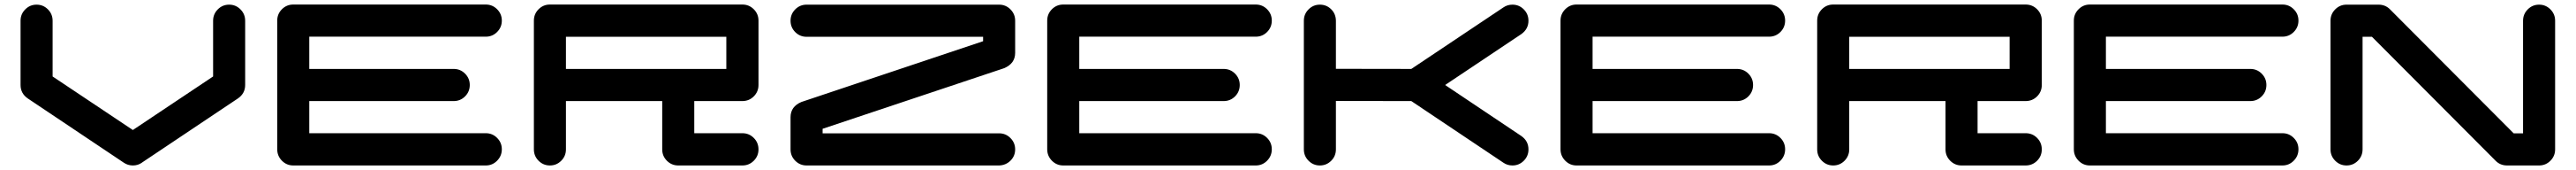

<svg xmlns="http://www.w3.org/2000/svg" viewBox="-20 -729 11378 749"><path d="M1063 -637.7V-354.5Q1063 -317.4 1031.2 -295.4L606.4 -12.2V-11.7H606Q588.9 0 566.9 0Q544.9 0 526.9 -12.2L102.5 -295.4Q70.8 -317.4 70.8 -354.5V-637.7Q70.8 -667 91.6 -687.7Q112.3 -708.5 141.6 -708.5Q170.9 -708.5 191.7 -687.7Q212.4 -667 212.4 -637.7V-392.1L566.9 -156.2L921.4 -392.1V-637.7Q921.4 -667 942.1 -687.7Q962.9 -708.5 992.2 -708.5Q1021.5 -708.5 1042.2 -687.7Q1063 -667 1063 -637.7Z M2126 -142.1Q2155.3 -142.1 2176 -121.3Q2196.8 -100.6 2196.8 -71.3Q2196.8 -42 2176 -21Q2155.3 0 2126 0H1275.4Q1246.1 0 1225.3 -21Q1204.6 -42 1204.6 -71.3V-638.2Q1204.6 -667.5 1225.3 -688.2Q1246.1 -709 1275.4 -709H2126Q2155.3 -709 2176 -688.2Q2196.8 -667.5 2196.8 -638.2Q2196.8 -608.9 2176 -588.1Q2155.3 -567.4 2126 -567.4H1346.2V-425.3H1984.4Q2013.7 -425.3 2034.4 -404.5Q2055.2 -383.8 2055.2 -354.5Q2055.2 -325.2 2034.4 -304.4Q2013.7 -283.7 1984.4 -283.7H1346.2V-142.1Z M3188.5 -425.3V-566.9H2480V-425.3ZM3259.3 -709Q3289.1 -709 3309.8 -688.2Q3330.6 -667.5 3330.6 -638.2V-354.5Q3330.6 -325.2 3309.8 -304.4Q3289.1 -283.7 3259.3 -283.7H3046.9V-142.1H3259.3Q3289.1 -142.1 3309.8 -121.3Q3330.6 -100.6 3330.6 -70.8Q3330.6 -41.5 3309.8 -20.8Q3289.1 0 3259.3 0H2976.1Q2946.8 0 2926 -20.8Q2905.3 -41.5 2905.3 -70.8V-283.7H2480V-70.8Q2480 -41.5 2459.2 -20.8Q2438.5 0 2409.2 0Q2379.9 0 2359.1 -20.8Q2338.4 -41.5 2338.4 -70.8V-638.2Q2338.4 -667.5 2359.1 -688.2Q2379.9 -709 2409.2 -709Z M4415 -428.7Q4414.6 -428.7 4414.6 -428.2L3613.8 -161.6V-141.6H4393.6Q4422.9 -141.6 4443.6 -120.8Q4464.4 -100.1 4464.4 -70.8Q4464.4 -41.5 4443.8 -21.2Q4423.3 -1 4393.6 0H3543Q3513.7 0 3492.9 -20.8Q3472.2 -41.5 3472.2 -70.8V-212.4Q3472.2 -259.8 3520.5 -279.8H3521L3521.5 -280.3H3522L4322.8 -547.4V-566.9H3543Q3513.7 -566.9 3492.9 -587.6Q3472.2 -608.4 3472.2 -637.7Q3472.2 -667 3492.9 -687.7Q3513.7 -708.5 3543 -708.5H4393.6Q4422.9 -708.5 4443.6 -687.7Q4464.4 -667 4464.4 -637.7V-496.1Q4464.4 -449.2 4416 -428.7Z M5527.3 -142.1Q5556.6 -142.1 5577.4 -121.3Q5598.1 -100.6 5598.1 -71.3Q5598.1 -42 5577.4 -21Q5556.6 0 5527.3 0H4676.8Q4647.5 0 4626.7 -21Q4606 -42 4606 -71.3V-638.2Q4606 -667.5 4626.7 -688.2Q4647.5 -709 4676.8 -709H5527.3Q5556.6 -709 5577.4 -688.2Q5598.1 -667.5 5598.1 -638.2Q5598.1 -608.9 5577.4 -588.1Q5556.6 -567.4 5527.3 -567.4H4747.6V-425.3H5385.7Q5415 -425.3 5435.8 -404.5Q5456.5 -383.8 5456.5 -354.5Q5456.5 -325.2 5435.8 -304.4Q5415 -283.7 5385.7 -283.7H4747.6V-142.1Z M6700.2 -129.9Q6731.9 -107.9 6731.9 -70.8Q6731.9 -41.5 6711.2 -20.8Q6690.4 0 6661.1 0Q6638.7 0 6621.1 -12.2L6214.4 -283.7L5881.3 -284.2V-70.8Q5881.3 -41.5 5860.6 -20.8Q5839.8 0 5810.5 0Q5781.2 0 5760.5 -20.8Q5739.7 -41.5 5739.7 -70.8V-637.7Q5739.7 -667 5760.5 -687.7Q5781.2 -708.5 5810.5 -708.5Q5839.8 -708.5 5860.4 -688.2Q5880.9 -668 5881.3 -637.7V-425.8L6214.4 -425.3L6621.1 -696.3Q6638.7 -708.5 6661.1 -708.5Q6690.4 -708.5 6711.2 -687.7Q6731.9 -667 6731.9 -637.7Q6731.9 -601.1 6700.2 -578.6L6363.8 -354.5Z M7794.9 -142.1Q7824.2 -142.1 7845 -121.3Q7865.7 -100.6 7865.7 -71.3Q7865.7 -42 7845 -21Q7824.2 0 7794.9 0H6944.3Q6915 0 6894.3 -21Q6873.5 -42 6873.5 -71.3V-638.2Q6873.5 -667.5 6894.3 -688.2Q6915 -709 6944.3 -709H7794.9Q7824.2 -709 7845 -688.2Q7865.7 -667.5 7865.7 -638.2Q7865.7 -608.9 7845 -588.1Q7824.2 -567.4 7794.9 -567.4H7015.1V-425.3H7653.3Q7682.6 -425.3 7703.4 -404.5Q7724.1 -383.8 7724.1 -354.5Q7724.1 -325.2 7703.4 -304.4Q7682.6 -283.7 7653.3 -283.7H7015.1V-142.1Z M8857.4 -425.3V-566.9H8148.9V-425.3ZM8928.2 -709Q8958 -709 8978.8 -688.2Q8999.5 -667.5 8999.5 -638.2V-354.5Q8999.5 -325.2 8978.8 -304.4Q8958 -283.7 8928.2 -283.7H8715.8V-142.1H8928.2Q8958 -142.1 8978.8 -121.3Q8999.5 -100.6 8999.5 -70.8Q8999.5 -41.5 8978.8 -20.8Q8958 0 8928.2 0H8645Q8615.7 0 8595 -20.8Q8574.2 -41.5 8574.2 -70.8V-283.7H8148.9V-70.8Q8148.9 -41.5 8128.2 -20.8Q8107.4 0 8078.1 0Q8048.8 0 8028.1 -20.8Q8007.3 -41.5 8007.3 -70.8V-638.2Q8007.3 -667.5 8028.1 -688.2Q8048.8 -709 8078.1 -709Z M10062.5 -142.1Q10091.8 -142.1 10112.5 -121.3Q10133.3 -100.6 10133.3 -71.3Q10133.3 -42 10112.5 -21Q10091.8 0 10062.5 0H9211.9Q9182.6 0 9161.9 -21Q9141.1 -42 9141.1 -71.3V-638.2Q9141.1 -667.5 9161.9 -688.2Q9182.6 -709 9211.9 -709H10062.5Q10091.8 -709 10112.5 -688.2Q10133.3 -667.5 10133.3 -638.2Q10133.3 -608.9 10112.5 -588.1Q10091.8 -567.4 10062.5 -567.4H9282.7V-425.3H9920.9Q9950.2 -425.3 9970.9 -404.5Q9991.7 -383.8 9991.7 -354.5Q9991.7 -325.2 9970.9 -304.4Q9950.2 -283.7 9920.9 -283.7H9282.7V-142.1Z M11267.1 -70.8Q11267.1 -41.5 11246.3 -20.8Q11225.6 0 11196.3 0H11054.7Q11024.9 0 11004.4 -20.5L10458 -566.9H10416.5V-70.8Q10416.5 -41.5 10395.8 -20.8Q10375 0 10345.7 0Q10316.4 0 10295.7 -20.8Q10274.9 -41.5 10274.9 -70.8V-637.7Q10274.9 -667 10295.7 -687.7Q10316.4 -708.5 10345.7 -708.5H10487.3Q10517.1 -708.5 10537.6 -688L11084 -141.6H11125.5V-637.7Q11125.5 -667 11146.2 -687.7Q11167 -708.5 11196.3 -708.5Q11225.6 -708.5 11246.3 -687.7Q11267.1 -667 11267.1 -637.7Z"/></svg>

Font: Robtronika
Style: Regular
Weight: 400
Designer: GGBot
Version: 1.00